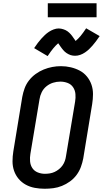

<svg xmlns="http://www.w3.org/2000/svg" viewBox="-20 -1153 640 1181"><path d="M255 8Q224 8 194 2.5Q164 -3 138.5 -17Q113 -31 94.5 -53Q76 -75 66.5 -102.5Q57 -130 57 -160.5Q57 -191 62 -222L117 -557Q122 -584 131.5 -610Q141 -636 158.5 -658.5Q176 -681 199.5 -698Q223 -715 249 -725.5Q275 -736 301.5 -741Q328 -746 355 -746Q386 -746 415.5 -739Q445 -732 470.5 -718.5Q496 -705 514.5 -682.5Q533 -660 542.5 -632.5Q552 -605 552 -574.5Q552 -544 547 -513L492 -178Q487 -152 477.5 -126Q468 -100 451 -77Q434 -54 410.5 -37Q387 -20 361 -9.5Q335 1 308 4.5Q281 8 255 8ZM256 -84Q272 -84 287 -86.5Q302 -89 316 -95.5Q330 -102 343 -112.5Q356 -123 365 -136Q374 -149 379 -163.5Q384 -178 386 -193L442 -528Q446 -551 444 -574.5Q442 -598 429.5 -616.5Q417 -635 395.5 -643Q374 -651 351 -651Q328 -651 306 -644Q284 -637 265.5 -622Q247 -607 236.5 -585.5Q226 -564 223 -542L167 -207Q163 -184 165 -160.5Q167 -137 179 -119Q191 -101 212 -92.5Q233 -84 256 -84ZM273 -808 190 -857Q202 -875 213 -889.5Q224 -904 234.5 -915.5Q245 -927 256 -937.5Q267 -948 280.5 -957Q294 -966 310 -972Q326 -978 341 -978Q349 -978 356 -976.5Q363 -975 369.5 -973Q376 -971 382.5 -968Q389 -965 394.5 -961Q400 -957 405 -952.5Q410 -948 415 -942.5Q420 -937 423.5 -932Q427 -927 430.5 -922Q434 -917 438 -911.5Q442 -906 445 -901Q461 -914 475.5 -931.5Q490 -949 510 -979L593 -931Q581 -913 570 -898.5Q559 -884 548.5 -872Q538 -860 527.5 -850Q517 -840 503 -830.5Q489 -821 473.5 -815.5Q458 -810 442 -810Q435 -810 428 -811Q421 -812 414.5 -814Q408 -816 401.5 -819.5Q395 -823 389.5 -826.5Q384 -830 378.5 -835Q373 -840 368.5 -845.5Q364 -851 360 -856Q356 -861 353 -865.5Q350 -870 345.5 -876.5Q341 -883 338 -887Q323 -874 308 -856Q293 -838 273 -808ZM574 -1047H274V-1133H574Z"/></svg>

Font: Iosevka Curly Slab SmBdEx
Style: Italic
Weight: 600
Width: 7
Italic angle: -9°
Monospace: yes
Designer: Belleve Invis
Foundry: Belleve Invis
Version: Version 11.1.0; ttfautohint (v1.8.3)